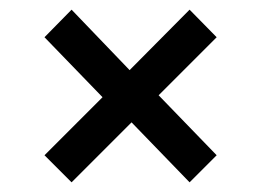

<svg xmlns="http://www.w3.org/2000/svg" viewBox="-20 -506 540 397"><path d="M428 -429 308 -309 428 -185 372 -129 252 -253 128 -129 72 -185 192 -305 72 -429 128 -486 248 -361 372 -486Z"/></svg>

Font: Fira GO
Style: Regular
Weight: 400
Designer: Carrois Corporate
Foundry: Carrois Corporate GbR
Version: Version 0.300